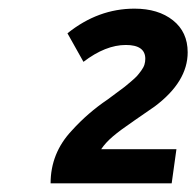

<svg xmlns="http://www.w3.org/2000/svg" viewBox="-20 -720 454 444"><path d="M377 -296 388 -375H214Q224 -390 241 -404.5Q258 -419 291 -441.5Q324 -464 338 -474Q414 -531 414 -599Q414 -646 380 -673Q346 -700 291 -700Q207 -700 136 -643L173 -577Q224 -616 271 -616Q316 -616 316 -584Q316 -577 314 -570.5Q312 -564 306.5 -556.5Q301 -549 297 -544.5Q293 -540 283 -531.5Q273 -523 268 -519Q263 -515 248.5 -504.5Q234 -494 229 -490Q183 -459 146 -418Q97 -366 97 -296Z"/></svg>

Font: Brisa Sans Medium
Style: Italic
Weight: 600
Italic angle: -8°
Designer: Dalton Maag Ltd
Foundry: Dalton Maag Ltd
Version: Version 1.101;July 10, 2019;FontCreator 11.5.0.2425 64-bit